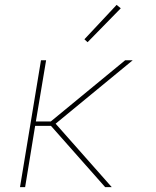

<svg xmlns="http://www.w3.org/2000/svg" viewBox="-20 -767 640 787"><path d="M438 0H411L189 -251H124L83 0H62L148 -520H169L127 -269H188L493 -520H524L208 -260ZM339 -594 326 -606 458 -747 475 -733Z"/></svg>

Font: Iosevka Thin Extended Oblique
Style: Regular
Weight: 100
Width: 7
Italic angle: -9°
Monospace: yes
Designer: Belleve Invis
Foundry: Belleve Invis
Version: Version 32.5.0; ttfautohint (v1.8.4)